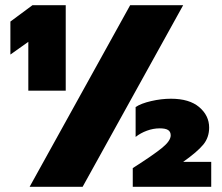

<svg xmlns="http://www.w3.org/2000/svg" viewBox="-20 -719 853 739"><path d="M89 -558 20 -509V-636L105 -699H233V-370H89ZM481 -699H685L298 0H94ZM491 -72Q571 -123 604 -150Q637 -177 637 -198Q637 -212 627 -218.5Q617 -225 595 -225Q570 -225 545.5 -216Q521 -207 502 -192V-307Q523 -321 562 -330Q601 -339 638 -339Q709 -339 747 -306.5Q785 -274 785 -228Q785 -190 762.5 -162.5Q740 -135 685 -96H793V0H491Z"/></svg>

Font: Prompt ExtraBold
Style: Regular
Weight: 800
Designer: Katatrad Team
Foundry: CadsonDemak
Version: Version 1.001